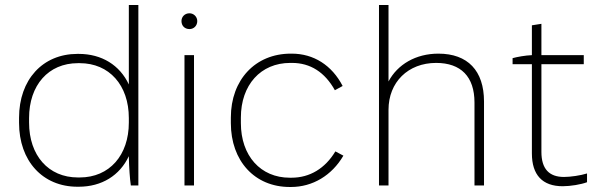

<svg xmlns="http://www.w3.org/2000/svg" viewBox="-20 -740 2403 766"><path d="M289 5H294C386 5 458 -40 494 -117V-113C495 -72 498 -26 502 0H532V-720H494V-403C458 -480 386 -525 294 -525H289C150 -525 56 -422 56 -270V-250C56 -98 150 5 289 5ZM291 -32C173 -32 96 -120 96 -251V-269C96 -400 173 -488 291 -488H298C416 -488 494 -400 494 -269V-251C494 -121 417 -32 298 -32Z M736 -624C753 -624 767 -637 767 -656C767 -673 753 -687 736 -687C717 -687 704 -673 704 -656C704 -637 717 -624 736 -624ZM716 0H754V-520H716Z M1136 6H1141C1227 6 1304 -40 1350 -119L1318 -136C1277 -68 1216 -31 1143 -31H1136C1020 -31 941 -118 941 -249V-271C941 -401 1020 -489 1138 -489H1145C1218 -489 1276 -452 1316 -380L1347 -397C1304 -480 1231 -526 1144 -526H1140C999 -526 901 -422 901 -271V-249C901 -98 996 6 1136 6Z M1492 0H1530V-302C1530 -412 1608 -489 1720 -489C1819 -489 1873 -434 1873 -331V0H1911V-335C1911 -458 1846 -526 1729 -526C1639 -526 1566 -483 1530 -415V-720H1492Z M2225 3C2256 3 2298 -4 2322 -13V-48C2297 -40 2256 -34 2230 -34C2171 -34 2140 -66 2140 -134V-484H2309V-520H2140V-645L2102 -639V-520C2076 -519 2043 -513 2025 -508V-484H2102V-128C2102 -42 2144 3 2225 3Z"/></svg>

Font: Fixel Text ExtraLight
Style: Regular
Weight: 200
Width: 4
Designer: AlfaBravo + MacPaw
Foundry: Kyrylo Tkachov, Marchela Mozhyna, Serhii Makarenko, Maria Weinstein, Zakhar Kryvoshyya
Version: Version 1.211